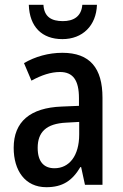

<svg xmlns="http://www.w3.org/2000/svg" viewBox="-20 -770 514 800"><path d="M384 -750H323C319 -700 285 -682 242 -682C195 -682 164 -699 161 -750H100C103 -658 155 -607 240 -607C324 -607 381 -663 384 -750ZM240 -550C182 -550 126 -534 80 -507L111 -434C153 -457 192 -470 230 -470C284 -470 309 -436 309 -361V-329L237 -326C106 -321 37 -263 37 -154C37 -60 84 10 173 10C241 10 281 -17 315 -74H318L334 0H407V-363C407 -486 355 -550 240 -550ZM256 -259 310 -262V-210C310 -120 268 -69 207 -69C164 -69 137 -95 137 -154C137 -219 172 -255 256 -259Z"/></svg>

Font: Noto Sans Gurmukhi UI Condensed Medium
Style: Regular
Weight: 500
Width: 3
Designer: Jelle Bosma - Monotype Design Team
Foundry: Monotype Imaging Inc.
Version: Version 2.004